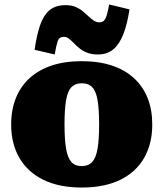

<svg xmlns="http://www.w3.org/2000/svg" viewBox="-20 -828 732 860"><path d="M662 -270Q662 -184 625.5 -120.5Q589 -57 518.5 -22.5Q448 12 346 12Q245 12 174.5 -22.5Q104 -57 67 -120.5Q30 -184 30 -270Q30 -336 51 -388.5Q72 -441 112.5 -478Q153 -515 211.5 -534.5Q270 -554 346 -554Q422 -554 481 -534.5Q540 -515 580.5 -477.5Q621 -440 641.5 -388Q662 -336 662 -270ZM269 -271Q269 -203 276 -162Q283 -121 299.5 -102.5Q316 -84 346 -84Q376 -84 393 -102.5Q410 -121 417 -162Q424 -203 424 -271Q424 -339 417 -379.5Q410 -420 393 -437.5Q376 -455 346 -455Q317 -455 300 -437.5Q283 -420 276 -379.5Q269 -339 269 -271ZM418 -584Q390 -584 370 -592Q350 -600 335.5 -612Q321 -624 310 -635.5Q299 -647 288.5 -655Q278 -663 266 -663Q245 -663 238.5 -644Q232 -625 225 -584L135 -605Q144 -669 159 -713.5Q174 -758 201 -781.5Q228 -805 274 -805Q300 -805 318.5 -797Q337 -789 351 -777.5Q365 -766 377 -754.5Q389 -743 400.5 -735.5Q412 -728 425 -728Q439 -728 446.5 -736.5Q454 -745 459 -763Q464 -781 469 -808L560 -786Q550 -720 532.5 -675Q515 -630 487.5 -607Q460 -584 418 -584Z"/></svg>

Font: Roboto Serif 20pt Black
Style: Regular
Weight: 900
Version: Version 1.008